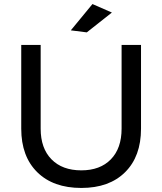

<svg xmlns="http://www.w3.org/2000/svg" viewBox="-20 -922 802 949"><path d="M382 -80Q475 -80 528 -134.5Q581 -189 581 -286V-700H677V-286Q677 -149 598.5 -71Q520 7 382 7Q243 7 164 -71Q85 -149 85 -286V-700H181V-286Q181 -189 234.5 -134.5Q288 -80 382 -80ZM437 -902 533 -860 409 -762 330 -772Z"/></svg>

Font: Montserrat arm2
Style: Regular
Weight: 400
Designer: Julieta Ulanovsky
Foundry: Julieta Ulanovsky
Version: Version 6.000